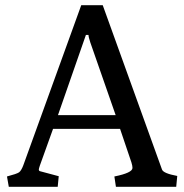

<svg xmlns="http://www.w3.org/2000/svg" viewBox="-20 -722 710 742"><path d="M14 0 7 -40Q45 -50 53.5 -56Q62 -62 70 -83L294 -702H377L606 -67Q611 -52 665 -42L661 0H428L422 -40Q492 -54 492 -73Q492 -81 488 -94L444 -224H185L134 -82Q130 -70 130 -67Q130 -61 136 -60L207 -41L203 0ZM204 -277H427L329 -558Q322 -579 322 -587H312Z"/></svg>

Font: Poly
Style: Regular
Weight: 400
Designer: Jos Nicols Silva Schwarzenberg
Foundry: Jose Nicolas Silva Schwarzenberg
Version: Version 1.001